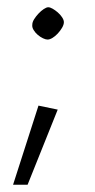

<svg xmlns="http://www.w3.org/2000/svg" viewBox="-20 -380 262 529"><path d="M111 -271Q106 -271 98.5 -274.5Q91 -278 84 -284Q77 -290 72.5 -297.5Q68 -305 69 -312Q69 -319 74 -327Q79 -335 86 -342.5Q93 -350 100.5 -355Q108 -360 113 -360Q118 -360 125 -356Q132 -352 139 -346Q146 -340 151 -332.5Q156 -325 156 -319Q156 -312 151 -303.5Q146 -295 139 -287.5Q132 -280 124.5 -275.5Q117 -271 111 -271ZM16 129 86 -89 139 -78 56 129Z"/></svg>

Font: Ancizar Sans Thin
Style: Italic
Weight: 100
Italic angle: -4°
Designer: Cesar Puertas, Viviana Monsalve, Julian Moncada, Julian Prieto, Jose Castro, Mariel Hernandez, Felipe Aragon, Sara Alarc
Version: Version 8.100